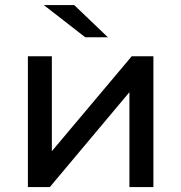

<svg xmlns="http://www.w3.org/2000/svg" viewBox="-20 -758 735 778"><path d="M93 -529.9H190.1V-145.4L513.6 -529.9H601.6V0H504.4V-384.4L181.9 0H93ZM157.4 -737.6H280.6L417.1 -607H325.4Z"/></svg>

Font: iiserrat Thin
Style: Regular
Weight: 100
Designer: Akira Ohta
Foundry: Akira Ohta
Version: Version 1.200;Glyphs 3.3.1 (3343)